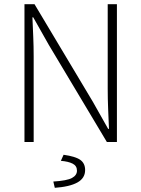

<svg xmlns="http://www.w3.org/2000/svg" viewBox="-20 -679 676 918"><path d="M97 0V-659H145L423 -194L497 -63H501Q499 -111 497 -159Q495 -207 495 -255V-659H539V0H491L213 -465L139 -596H135Q137 -548 139 -502.5Q141 -457 141 -409V0ZM242 219 235 189Q300 185 324 172Q348 159 348 137Q348 114 327.5 103.5Q307 93 271 90L284 61Q341 69 364 85.5Q387 102 387 134Q387 173 350 193.5Q313 214 242 219Z"/></svg>

Font: Giro Light
Style: Regular
Weight: 300
Designer: Paul D. Hunt
Foundry: Adobe Systems Incorporated
Version: Version 1.000;PS 1.0;hotconv 1.0.88;makeotf.lib2.5.647800